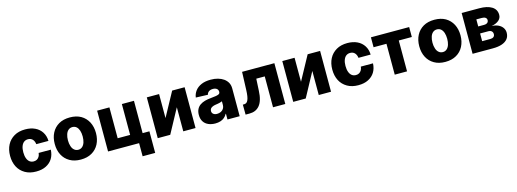

<svg xmlns="http://www.w3.org/2000/svg" viewBox="-5 -1428 6680 2479"><g transform="rotate(-15 3335.0 -189.0)"><path d="M309.6 10.3Q223.1 10.3 162.1 -25.4Q99.1 -62 66.9 -124.5Q34.2 -188 34.2 -271Q34.2 -355.5 67.4 -418.5Q99.6 -480.5 162.1 -517.1Q223.1 -552.7 309.1 -552.7Q384.3 -552.7 441.4 -525.4Q497.1 -498.5 529.3 -448.2Q561.5 -397.5 563 -331.1H400.4Q395.5 -372.1 372.6 -396.5Q349.1 -420.4 312 -420.4Q281.2 -420.4 258.8 -403.8Q236.3 -387.2 223.6 -354Q210.9 -320.3 210.9 -272.9Q210.9 -225.1 223.6 -191.4Q235.8 -158.2 258.8 -141.1Q281.2 -124.5 312 -124.5Q336.9 -124.5 355 -134.8Q373 -145 385.3 -165Q397.5 -184.1 400.4 -213.9H563Q560.1 -146 529.3 -95.7Q498 -45.4 442.4 -17.6Q388.2 10.3 309.6 10.3Z M906.2 10.3Q819.8 10.3 758.8 -25.4Q696.8 -61 664.1 -124Q630.9 -187 630.9 -271Q630.9 -355.5 664.1 -418.5Q696.8 -481.4 758.8 -517.6Q820.3 -552.7 906.2 -552.7Q992.7 -552.7 1054.2 -517.6Q1115.2 -481.9 1148.9 -418.5Q1182.1 -354.5 1182.1 -271Q1182.1 -188 1148.9 -124Q1115.2 -60.1 1054.2 -25.4Q993.2 10.3 906.2 10.3ZM907.2 -120.6Q938 -120.6 960.4 -140.1Q981.9 -158.7 993.7 -193.4Q1004.9 -228.5 1004.9 -272Q1004.9 -316.4 993.7 -351.6Q981.9 -386.2 960.4 -404.8Q938.5 -423.8 907.2 -423.8Q875 -423.8 853 -404.8Q830.1 -385.7 819.3 -351.6Q807.6 -317.4 807.6 -272Q807.6 -227.5 819.3 -193.4Q830.1 -159.2 853 -140.1Q875.5 -120.6 907.2 -120.6Z M1601.6 -545.4H1763.2V-113.3H1854V175.3H1686V0H1271V-545.4H1435.1V-132.8H1601.6Z M2099.1 -545.4V-224.6L2273.9 -545.4H2440.4V0H2276.4V-321.8L2102.1 0H1935.1V-545.4Z M2704.6 9.3Q2652.8 9.3 2612.3 -8.3Q2570.8 -26.4 2548.3 -62Q2524.9 -97.7 2524.9 -151.4Q2524.9 -196.3 2541 -228Q2557.1 -259.8 2585 -278.8Q2613.3 -298.3 2649.9 -308.6Q2685.5 -318.4 2728 -322.3Q2776.9 -327.1 2802.7 -331.5Q2831.5 -336.9 2844.2 -345.2Q2856.9 -354 2856.9 -370.6V-372.6Q2856.9 -399.9 2838.4 -414.6Q2819.3 -429.7 2787.6 -429.7Q2752.9 -429.7 2731.9 -414.6Q2711.4 -399.9 2705.6 -373.5L2545.4 -379.4Q2551.8 -428.7 2582 -468.3Q2611.3 -507.3 2664.1 -530.3Q2715.3 -552.7 2789.1 -552.7Q2842.3 -552.7 2885.3 -540.5Q2928.7 -528.3 2961.9 -504.9Q2994.6 -481 3012.7 -447.8Q3030.3 -414.1 3030.3 -370.6V0H2867.2V-76.2H2862.8Q2848.1 -47.9 2825.7 -29.3Q2802.7 -9.8 2772.9 -0.5Q2742.2 9.3 2704.6 9.3ZM2757.8 -104.5Q2785.2 -104.5 2808.6 -115.7Q2831.5 -127 2844.7 -147.5Q2858.4 -168 2858.4 -193.8V-245.6Q2850.6 -241.7 2840.3 -238.8Q2838.4 -238.3 2830.3 -235.8Q2822.3 -233.4 2817.4 -232.4Q2808.1 -230 2792 -227.5Q2773.4 -224.6 2766.6 -223.6Q2743.2 -220.2 2725.1 -211.4Q2707.5 -203.1 2698.7 -190.9Q2689.5 -176.8 2689.5 -159.7Q2689.5 -133.3 2709 -118.7Q2727.5 -104.5 2757.8 -104.5Z M3160.6 0H3109.4L3108.4 -133.8H3126Q3142.6 -133.8 3156.7 -143.1Q3169.4 -151.9 3178.7 -172.9Q3188 -194.3 3192.9 -225.6Q3198.2 -259.8 3199.7 -304.2L3208.5 -545.4H3640.1V0H3476.1V-412.6H3362.8L3354.5 -255.9Q3351.6 -186 3336.9 -137.7Q3322.8 -89.4 3296.9 -58.6Q3272 -28.8 3237.8 -14.2Q3204.6 0 3160.6 0Z M3910.2 -545.4V-224.6L4085 -545.4H4251.5V0H4087.4V-321.8L3913.1 0H3746.1V-545.4Z M4616.2 10.3Q4529.8 10.3 4468.8 -25.4Q4405.8 -62 4373.5 -124.5Q4340.8 -188 4340.8 -271Q4340.8 -355.5 4374 -418.5Q4406.2 -480.5 4468.8 -517.1Q4529.8 -552.7 4615.7 -552.7Q4690.9 -552.7 4748 -525.4Q4803.7 -498.5 4835.9 -448.2Q4868.2 -397.5 4869.6 -331.1H4707Q4702.1 -372.1 4679.2 -396.5Q4655.8 -420.4 4618.7 -420.4Q4587.9 -420.4 4565.4 -403.8Q4543 -387.2 4530.3 -354Q4517.6 -320.3 4517.6 -272.9Q4517.6 -225.1 4530.3 -191.4Q4542.5 -158.2 4565.4 -141.1Q4587.9 -124.5 4618.7 -124.5Q4643.6 -124.5 4661.6 -134.8Q4679.7 -145 4691.9 -165Q4704.1 -184.1 4707 -213.9H4869.6Q4866.7 -146 4835.9 -95.7Q4804.7 -45.4 4749 -17.6Q4694.8 10.3 4616.2 10.3Z M5103 -412.6H4930.7V-545.4H5441.9V-412.6H5267.6V0H5103Z M5778.8 10.3Q5692.4 10.3 5631.3 -25.4Q5569.3 -61 5536.6 -124Q5503.4 -187 5503.4 -271Q5503.4 -355.5 5536.6 -418.5Q5569.3 -481.4 5631.3 -517.6Q5692.9 -552.7 5778.8 -552.7Q5865.2 -552.7 5926.8 -517.6Q5987.8 -481.9 6021.5 -418.5Q6054.7 -354.5 6054.7 -271Q6054.7 -188 6021.5 -124Q5987.8 -60.1 5926.8 -25.4Q5865.7 10.3 5778.8 10.3ZM5779.8 -120.6Q5810.5 -120.6 5833 -140.1Q5854.5 -158.7 5866.2 -193.4Q5877.4 -228.5 5877.4 -272Q5877.4 -316.4 5866.2 -351.6Q5854.5 -386.2 5833 -404.8Q5811 -423.8 5779.8 -423.8Q5747.6 -423.8 5725.6 -404.8Q5702.6 -385.7 5691.9 -351.6Q5680.2 -317.4 5680.2 -272Q5680.2 -227.5 5691.9 -193.4Q5702.6 -159.2 5725.6 -140.1Q5748 -120.6 5779.8 -120.6Z M6415.5 0H6143.6V-545.4H6378.9Q6484.9 -545.4 6545.4 -507.8Q6606 -469.7 6606 -397Q6606 -354 6572.3 -324.7Q6537.1 -293.9 6474.6 -283.2Q6530.3 -280.3 6566.9 -261.2Q6603 -242.2 6621.6 -212.9Q6639.6 -184.1 6639.6 -149.9Q6639.6 -101.6 6613.8 -68.4Q6587.9 -35.2 6538.1 -17.6Q6488.3 0 6415.5 0ZM6305.2 -228.5V-125.5H6415.5Q6442.9 -125.5 6459 -138.7Q6474.6 -151.9 6474.6 -175.3Q6474.6 -199.7 6459 -214.4Q6443.4 -228.5 6415.5 -228.5ZM6305.2 -416.5V-322.3H6383.3Q6402.8 -322.3 6416 -328.1Q6429.7 -334.5 6436.5 -344.2Q6443.8 -356.4 6443.8 -370.1Q6443.8 -391.6 6426.8 -404.3Q6409.7 -416.5 6378.9 -416.5Z"/></g></svg>

Font: My Font
Style: Regular
Weight: 500
Designer: Rasmus Andersson
Foundry: rsms
Version: Version 0.001